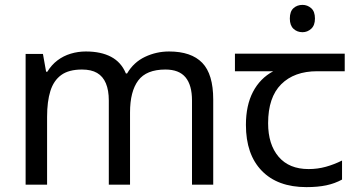

<svg xmlns="http://www.w3.org/2000/svg" viewBox="-20 -757 1465 787"><path d="M673 -546Q764 -546 809 -499.5Q854 -453 854 -349V0H767V-345Q767 -408 740.5 -440Q714 -472 658 -472Q580 -472 546.5 -427Q513 -382 513 -296V0H426V-345Q426 -387 414 -415.5Q402 -444 378 -458Q354 -472 316 -472Q262 -472 231 -449.5Q200 -427 186.5 -384Q173 -341 173 -278V0H85V-536H156L169 -463H174Q191 -491 215.5 -509.5Q240 -528 270 -537Q300 -546 332 -546Q394 -546 435.5 -524Q477 -502 496 -456H501Q528 -502 574.5 -524Q621 -546 673 -546Z M1220 -737Q1240 -737 1255.5 -723.5Q1271 -710 1271 -681Q1271 -653 1255.5 -639Q1240 -625 1220 -625Q1198 -625 1183 -639Q1168 -653 1168 -681Q1168 -710 1183 -723.5Q1198 -737 1220 -737ZM1236 10Q1118 10 1053 -57Q988 -124 988 -245Q988 -325 1017 -380.5Q1046 -436 1100 -465H943V-537H1393V-465H1280Q1186 -465 1132.5 -411.5Q1079 -358 1079 -252Q1079 -165 1122 -114.5Q1165 -64 1245 -64Q1282 -64 1316 -73.5Q1350 -83 1382 -99V-21Q1353 -5 1318 2.5Q1283 10 1236 10Z"/></svg>

Font: uhindi05
Style: Book
Weight: 400
Designer: Jelle Bosma - Monotype Design Team
Foundry: Monotype Imaging Inc.
Version: Version 2.003